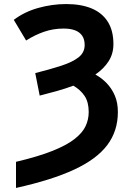

<svg xmlns="http://www.w3.org/2000/svg" viewBox="-20 -747 640 948"><path d="M59 52Q169 26 239 -2Q309 -30 348 -60.5Q387 -91 402.5 -124Q418 -157 418 -194Q418 -243 397.5 -273.5Q377 -304 342 -324Q305 -310 262.5 -298Q220 -286 176 -275L154 -386Q229 -405 284 -423Q339 -441 368.5 -464.5Q398 -488 398 -525Q398 -553 385.5 -571Q373 -589 350 -597.5Q327 -606 294 -606Q243 -606 197 -590Q151 -574 109 -547L48 -649Q101 -689 169.5 -708Q238 -727 307 -727Q380 -727 432 -705.5Q484 -684 512 -640Q540 -596 540 -529Q540 -482 516.5 -445Q493 -408 451 -379Q482 -362 507 -336Q532 -310 547 -275Q562 -240 562 -194Q562 -100 509.5 -30.5Q457 39 346 90.5Q235 142 59 181Z"/></svg>

Font: Noto Sans Mono
Style: Bold
Weight: 700
Designer: Monotype Design Team
Foundry: Monotype Imaging Inc.
Version: Version 2.014